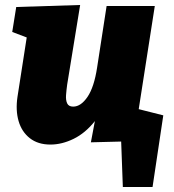

<svg xmlns="http://www.w3.org/2000/svg" viewBox="-20 -564 696 769"><path d="M182 15Q132 15 99.5 -10.5Q67 -36 54.5 -79Q42 -122 50 -176L87 -414L29 -436L45 -536L301 -544L249 -225Q246 -203 244.5 -183Q243 -163 249 -150Q255 -137 273 -137Q304 -137 330.5 -176Q357 -215 369 -294L407 -540H600L535 -123L597 -99L581 0L344 6L360 -79Q322 -31 275 -8Q228 15 182 15ZM472 185 465 -5H440L416 -157L634 -102L591 185Z"/></svg>

Font: Bitter Black
Style: Italic
Weight: 900
Italic angle: -9°
Designer: Sol Matas, and Bitter project Authors
Foundry: Sol Matas
Version: Version 2.001